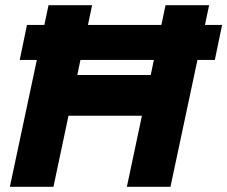

<svg xmlns="http://www.w3.org/2000/svg" viewBox="-20 -720 876 740"><path d="M18 0 122 -489H56L84 -624H151L167 -700H335L319 -624H602L618 -700H786L770 -624H836L808 -489H741L637 0H469L527 -274H244L186 0ZM278 -431H561L573 -489H290Z"/></svg>

Font: Rosa Sans Black
Style: Italic
Weight: 900
Italic angle: -12°
Designer: Pentagram / MCKL
Foundry: Pentagram / MCKL
Version: Version 1.005;September 16, 2019;FontCreator 11.5.0.2425 64-